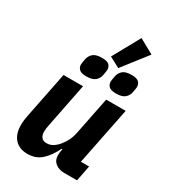

<svg xmlns="http://www.w3.org/2000/svg" viewBox="-233 -1073 1048 1193"><g transform="rotate(30 291.0 -477.0)"><path d="M114 -525H254L192 -213Q189 -199 187 -185Q185 -171 185 -160Q185 -135 197 -120Q209 -105 234 -105Q260 -105 280.5 -118.5Q301 -132 318 -153Q335 -174 347.5 -199.5Q360 -225 366 -255L420 -525H560L477 -112H536L514 0H421Q384 0 358.5 -20Q333 -40 333 -77Q333 -85 334 -94Q335 -103 336 -107L339 -122H333Q304 -61 264 -24.5Q224 12 164 12Q105 12 72.5 -24Q40 -60 40 -124Q40 -144 42.5 -162Q45 -180 49 -200ZM524 -908 387 -732 312 -772 419 -966ZM240 -588Q203 -588 189 -602Q175 -616 175 -636Q175 -641 176.5 -649.5Q178 -658 181 -676Q186 -702 205.5 -719.5Q225 -737 269 -737Q307 -737 320.5 -723Q334 -709 334 -689Q334 -684 332.5 -675.5Q331 -667 328 -649Q324 -624 304 -606Q284 -588 240 -588ZM453 -588Q416 -588 402 -602Q388 -616 388 -636Q388 -641 389.5 -649.5Q391 -658 394 -676Q399 -702 418 -719.5Q437 -737 481 -737Q519 -737 533 -723Q547 -709 547 -689Q547 -684 545.5 -675.5Q544 -667 541 -649Q537 -624 517 -606Q497 -588 453 -588Z"/></g></svg>

Font: IBM Plex Sans
Style: Italic
Weight: 400
Italic angle: -11.31°
Designer: Mike Abbink, Paul van der Laan, Pieter van Rosmalen
Foundry: Bold Monday
Version: Version 3.201